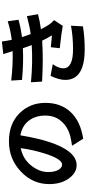

<svg xmlns="http://www.w3.org/2000/svg" viewBox="540 -1397 920 2040"><g transform="rotate(-90 1000.0 -377.0)"><path d="M546 47 471 -72Q511 -76 564 -88Q665 -112 728.5 -181.5Q792 -251 792 -356Q792 -461 737 -532Q682 -603 582 -620Q522 -253 412 -108Q347 -23 265 -23Q183 -23 123.5 -106Q64 -189 64 -314Q64 -489 197.5 -615.5Q331 -742 518 -742Q705 -742 816 -630.5Q927 -519 927 -355Q927 -191 829.5 -86.5Q732 18 546 47ZM192 -327Q192 -256 215.5 -216.5Q239 -177 271 -177Q333 -177 393 -375Q429 -492 446 -617Q330 -593 261 -505.5Q192 -418 192 -327Z M1146 -508Q1356 -488 1541 -500Q1531 -525 1521 -555L1508 -594Q1352 -586 1171 -603L1164 -718Q1332 -698 1477 -703Q1457 -767 1445 -802L1579 -817Q1586 -763 1597 -712Q1699 -725 1794 -755L1810 -640Q1723 -616 1626 -603Q1643 -548 1658 -511Q1732 -520 1849 -551L1869 -433Q1793 -413 1709 -402Q1741 -342 1759 -315.5Q1777 -289 1806 -262L1745 -170Q1676 -184 1508 -202L1518 -297Q1532 -296 1560 -293Q1616 -287 1644 -285Q1611 -340 1588 -389Q1388 -376 1153 -390ZM1338 -276Q1294 -215 1294 -165Q1294 -61 1496 -61Q1635 -61 1747 -83L1740 44Q1629 63 1497 63Q1174 63 1171 -139Q1169 -206 1214 -300Z"/></g></svg>

Font: Swei Fan Sans CJK TC
Style: Bold
Weight: 700
Version: Version 2.130